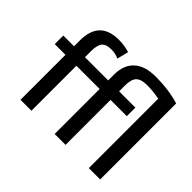

<svg xmlns="http://www.w3.org/2000/svg" viewBox="-147 -1004 1268 1268"><g transform="rotate(45 486.5 -370.0)"><path d="M676 -660Q619 -660 596 -636Q573 -612 573 -555V-500H725V-420H573V0H471V-420H254V0H152V-420H52V-500H152V-555Q152 -740 332 -740Q384 -740 432 -725L412 -645Q378 -660 342 -660Q293 -660 273.5 -636.5Q254 -613 254 -555V-500H471V-555Q471 -644 523 -692Q575 -740 676 -740Q797 -740 896 -710V0H790V-648Q731 -660 676 -660Z"/></g></svg>

Font: M PLUS 1p Medium
Style: Regular
Weight: 500
Version: Version 1.062